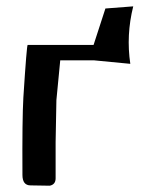

<svg xmlns="http://www.w3.org/2000/svg" viewBox="-20 -590 480 610"><path d="M277.3 -447.3 314.9 -563 403.3 -569.8Q380.4 -478.5 394 -387.2L277.8 -398.4H171.4L159.2 -272L156.7 -138.2V-23.4Q156.7 -3.9 138.2 0L77.1 -1Q51.3 -1 51.3 -34.2Q50.3 -212.4 54.2 -279.8Q64.9 -447.3 67.9 -447.3Z"/></svg>

Font: Panteley
Style: Regular
Weight: 500
Designer: Kalashnikov Yuriy
Foundry: Øêîëà ïàâà èìåíè ñâÿòîãî àâíîàïîñòîëüíîãî Âëàäèìèà
Version: Version 1.80 April 12, 2018